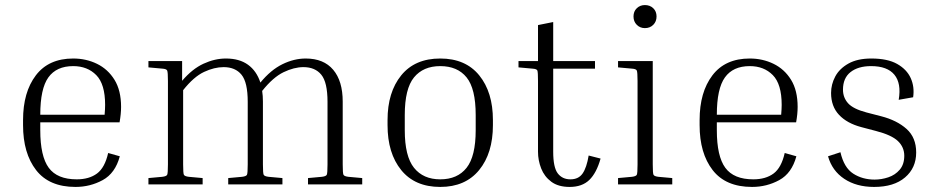

<svg xmlns="http://www.w3.org/2000/svg" viewBox="-20 -728 3704 758"><path d="M453 -111Q435 -44 385.5 -17Q336 10 278 10Q174 10 122.5 -56.5Q71 -123 71 -234V-254Q71 -364 121.5 -430.5Q172 -497 269 -497Q320 -497 363 -476Q406 -455 432 -413Q458 -371 458 -306Q458 -278 452 -245H139V-214Q139 -111 172.5 -65.5Q206 -20 283 -20Q332 -20 363 -43Q394 -66 407 -124ZM269 -467Q203 -467 171 -422.5Q139 -378 139 -275H393Q394 -287 394.5 -296.5Q395 -306 395 -314Q395 -396 360 -431.5Q325 -467 269 -467Z M1095 -25V0H881V-25L936 -30Q952 -32 955 -38Q958 -44 958 -79V-326Q958 -403 933.5 -433Q909 -463 863 -463Q826 -463 785.5 -444Q745 -425 703 -372V-79Q703 -44 706 -38Q709 -32 725 -30L780 -25V0H566V-25L621 -30Q637 -32 640 -38Q643 -44 643 -79V-408Q643 -443 640 -449.5Q637 -456 621 -457L566 -462V-487H699V-409Q739 -456 783.5 -476.5Q828 -497 872 -497Q925 -497 959 -472.5Q993 -448 1008 -402Q1049 -452 1095 -474.5Q1141 -497 1187 -497Q1258 -497 1295.5 -452.5Q1333 -408 1333 -327V-79Q1333 -44 1336 -38Q1339 -32 1355 -30L1410 -25V0H1196V-25L1251 -30Q1267 -32 1270 -38Q1273 -44 1273 -79V-326Q1273 -403 1248.5 -433Q1224 -463 1178 -463Q1141 -463 1099.5 -443Q1058 -423 1015 -369Q1018 -350 1018 -327V-79Q1018 -44 1021 -38Q1024 -32 1040 -30Z M1926 -254V-234Q1926 -123 1871.5 -56.5Q1817 10 1718 10Q1618 10 1564 -56.5Q1510 -123 1510 -234V-254Q1510 -364 1564 -430.5Q1618 -497 1718 -497Q1818 -497 1872 -430.5Q1926 -364 1926 -254ZM1858 -274Q1858 -378 1822 -422.5Q1786 -467 1718 -467Q1651 -467 1614.5 -422.5Q1578 -378 1578 -274V-214Q1578 -111 1614.5 -65.5Q1651 -20 1718 -20Q1786 -20 1822 -65.5Q1858 -111 1858 -214Z M2351 -102Q2335 -45 2306.5 -17.5Q2278 10 2229 10Q2184 10 2156.5 -10.5Q2129 -31 2116.5 -63Q2104 -95 2104 -129V-408Q2104 -443 2101.5 -449.5Q2099 -456 2082 -457L2027 -462V-487H2104V-629L2164 -641V-487H2329V-457H2164V-129Q2164 -67 2182 -43.5Q2200 -20 2232 -20Q2264 -20 2280 -43Q2296 -66 2304 -114Z M2526 -617Q2507 -617 2494 -630Q2481 -643 2481 -663Q2481 -683 2494 -695.5Q2507 -708 2526 -708Q2546 -708 2559 -695.5Q2572 -683 2572 -663Q2572 -643 2559 -630Q2546 -617 2526 -617ZM2420 -462V-487H2557V-79Q2557 -44 2560 -38Q2563 -32 2579 -30L2634 -25V0H2420V-25L2475 -30Q2491 -32 2494 -38Q2497 -44 2497 -79V-408Q2497 -443 2494 -449.5Q2491 -456 2475 -457Z M3124 -111Q3106 -44 3056.5 -17Q3007 10 2949 10Q2845 10 2793.5 -56.5Q2742 -123 2742 -234V-254Q2742 -364 2792.5 -430.5Q2843 -497 2940 -497Q2991 -497 3034 -476Q3077 -455 3103 -413Q3129 -371 3129 -306Q3129 -278 3123 -245H2810V-214Q2810 -111 2843.5 -65.5Q2877 -20 2954 -20Q3003 -20 3034 -43Q3065 -66 3078 -124ZM2940 -467Q2874 -467 2842 -422.5Q2810 -378 2810 -275H3064Q3065 -287 3065.5 -296.5Q3066 -306 3066 -314Q3066 -396 3031 -431.5Q2996 -467 2940 -467Z M3438 -211 3381 -226Q3324 -241 3292.5 -274.5Q3261 -308 3261 -361Q3261 -395 3277.5 -426Q3294 -457 3329.5 -477Q3365 -497 3420 -497Q3484 -497 3522 -475.5Q3560 -454 3575.5 -419.5Q3591 -385 3585 -344L3528 -334Q3539 -399 3511 -433Q3483 -467 3419 -467Q3368 -467 3338 -443.5Q3308 -420 3308 -374Q3308 -343 3328 -320.5Q3348 -298 3401 -284L3459 -269Q3521 -253 3559 -219Q3597 -185 3597 -126Q3597 -65 3553 -27.5Q3509 10 3431 10Q3361 10 3313 -22Q3265 -54 3249 -111L3298 -127Q3312 -66 3348.5 -42.5Q3385 -19 3433 -19Q3460 -19 3487 -28Q3514 -37 3532 -58Q3550 -79 3550 -113Q3550 -147 3525 -171Q3500 -195 3438 -211Z"/></svg>

Font: Inria Serif Light
Style: Regular
Weight: 300
Designer: Black Foundry Team
Foundry: Black Foundry
Version: Version 1.000; ttfautohint (v1.8.3)